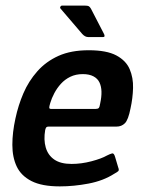

<svg xmlns="http://www.w3.org/2000/svg" viewBox="-20 -659 511 684"><path d="M35 -237Q45 -284 63.5 -327Q82 -370 113 -405Q144 -440 188.5 -460Q233 -480 296 -480Q360 -480 394.5 -461.5Q429 -443 442 -412.5Q455 -382 454 -345.5Q453 -309 445 -273Q437 -232 425 -220Q413 -208 395 -208H153Q148 -208 145.5 -206Q143 -204 141 -196Q135 -161 143 -133.5Q151 -106 173.5 -90.5Q196 -75 235 -75Q270 -75 306 -84.5Q342 -94 361 -105Q373 -111 379.5 -112.5Q386 -114 390 -100L401 -63Q405 -53 401.5 -49.5Q398 -46 387 -40Q348 -15 295.5 -5Q243 5 193 5Q129 5 92 -14Q55 -33 39.5 -66Q24 -99 24 -143Q24 -187 35 -237ZM337 -291Q342 -314 341.5 -332.5Q341 -351 334.5 -365Q328 -379 313 -387Q298 -395 275 -395Q250 -395 230.5 -385.5Q211 -376 197 -360.5Q183 -345 173.5 -327Q164 -309 159 -292Q155 -279 155.5 -275Q156 -271 162 -271Q201 -271 241 -271Q281 -271 321 -271Q329 -271 332 -274.5Q335 -278 337 -291ZM294 -527Q283 -527 273 -538L196 -628Q193 -631 195 -635Q197 -639 201 -639H283Q292 -639 296 -637Q300 -635 304 -628L349 -541Q357 -527 347 -527Z"/></svg>

Font: Glory SemiBold
Style: Italic
Weight: 600
Italic angle: -12°
Designer: Robert Leuschke
Foundry: Robert Leuschke
Version: Version 1.011